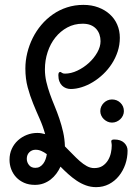

<svg xmlns="http://www.w3.org/2000/svg" viewBox="-20 -730 545 787"><path d="M374 37.1Q352.1 37.1 332 29.8Q312 22.5 294.2 10.5Q276.4 -1.5 259.8 -16.4Q243.2 -31.2 228 -46.9Q220.7 -31.2 210.7 -17.8Q200.7 -4.4 187.5 5.9Q174.3 16.1 158.2 22Q142.1 27.8 123 27.8Q98.1 27.8 78.9 19.3Q59.6 10.7 46.4 -3.4Q33.2 -17.6 26.1 -36.1Q19 -54.7 19 -75.2Q19 -99.6 28.3 -119.9Q37.6 -140.1 53.5 -154.5Q69.3 -168.9 89.8 -177Q110.4 -185.1 132.8 -185.1Q141.1 -185.1 149.2 -183.8Q157.2 -182.6 165 -180.2Q156.2 -212.4 142.6 -242.9Q128.9 -273.4 116 -305.2Q103 -336.9 93.5 -372.1Q84 -407.2 84 -449.2Q84 -481.4 91.8 -513.2Q99.6 -544.9 114 -574Q128.4 -603 149.4 -627.9Q170.4 -652.8 196.8 -671.1Q223.1 -689.5 254.6 -699.7Q286.1 -710 321.8 -710Q355.5 -710 382.8 -699.7Q410.2 -689.5 429.9 -671.6Q449.7 -653.8 460.4 -629.2Q471.2 -604.5 471.2 -575.2Q471.2 -545.9 462.4 -519Q453.6 -492.2 438.5 -468.8Q423.3 -445.3 403.3 -426.3Q383.3 -407.2 360.8 -393.6Q338.4 -379.9 314.9 -372.6Q291.5 -365.2 270 -365.2Q259.8 -365.2 250.7 -368.7Q241.7 -372.1 234.6 -378.9Q227.5 -385.7 223.4 -396.5Q219.2 -407.2 219.2 -421.9Q219.2 -435.1 227.1 -435.1Q229.5 -435.1 233.6 -431.6Q237.8 -428.2 246.1 -428.2Q271 -428.2 296.9 -440.4Q322.8 -452.6 344 -471.9Q365.2 -491.2 378.7 -514.9Q392.1 -538.6 392.1 -561Q392.1 -575.7 387.7 -588.6Q383.3 -601.6 374.3 -611.6Q365.2 -621.6 351.6 -627.2Q337.9 -632.8 318.8 -632.8Q284.2 -632.8 255.9 -617.4Q227.5 -602.1 207 -576.4Q186.5 -550.8 175.3 -516.8Q164.1 -482.9 164.1 -445.8Q164.1 -419.9 169.9 -394.8Q175.8 -369.6 184.6 -345Q193.4 -320.3 203.9 -295.2Q214.4 -270 223.4 -243.4Q232.4 -216.8 238.8 -188.7Q245.1 -160.6 246.1 -129.9Q262.2 -114.3 277.1 -98.6Q292 -83 306.6 -70.1Q321.3 -57.1 335.9 -49.1Q350.6 -41 366.2 -41Q387.2 -41 400.9 -50.3Q414.6 -59.6 422.9 -73.5Q431.2 -87.4 434.6 -103.5Q438 -119.6 438 -132.8Q438 -139.6 437 -143.8Q436 -147.9 436 -150.9Q436 -158.2 448.2 -158.2Q474.6 -158.2 488.8 -144.8Q502.9 -131.3 502.9 -112.8Q502.9 -83.5 493.7 -56.6Q484.4 -29.8 467.5 -8.8Q450.7 12.2 426.8 24.7Q402.8 37.1 374 37.1ZM126 -116.2Q110.8 -116.2 100.3 -106Q89.8 -95.7 89.8 -79.1Q89.8 -64.9 98.9 -53.5Q107.9 -42 125 -42Q135.3 -42 143.3 -46.6Q151.4 -51.3 157.2 -59.1Q163.1 -66.9 166.7 -76.9Q170.4 -86.9 171.9 -98.1Q160.6 -106.4 149.4 -111.3Q138.2 -116.2 126 -116.2ZM439 -322.3Q459.5 -322.3 473.6 -308.6Q487.8 -294.9 487.8 -274.4Q487.8 -265.1 483.9 -256.6Q480 -248 473.4 -241.7Q466.8 -235.4 458 -231.4Q449.2 -227.5 439 -227.5Q429.2 -227.5 420.7 -231.4Q412.1 -235.4 405.5 -241.7Q398.9 -248 395 -256.6Q391.1 -265.1 391.1 -274.4Q391.1 -284.7 395 -293.2Q398.9 -301.8 405.5 -308.3Q412.1 -314.9 420.7 -318.6Q429.2 -322.3 439 -322.3Z"/></svg>

Font: Grand Hotel
Style: Regular
Weight: 400
Designer: Brian J. Bonislawsky & Jim Lyles for Astigmatic (AOETI)
Foundry: Astigmatic (AOETI)
Version: Version 001.000